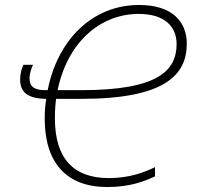

<svg xmlns="http://www.w3.org/2000/svg" viewBox="-20 -743 796 773"><path d="M412 10C505 10 563 -14 604 -33V-70C563 -50 503 -26 418 -26C274 -26 201 -107 201 -267C201 -306 204 -331 206 -345H307C642 -345 732 -440 732 -567C732 -656 673 -723 540 -723C350 -723 211 -580 172 -380H162C113 -380 99 -398 99 -428C99 -448 107 -470 113 -482H74C68 -469 61 -447 61 -423C61 -376 86 -346 166 -345C162 -319 160 -293 160 -266C160 -89 246 10 412 10ZM308 -380H212C251 -570 381 -687 539 -687C646 -687 691 -633 691 -566C691 -458 615 -380 308 -380Z"/></svg>

Font: Noto Sans ExtraLight
Style: Italic
Weight: 200
Italic angle: -12°
Designer: Monotype Design Team
Foundry: Monotype Imaging Inc.
Version: Version 2.013